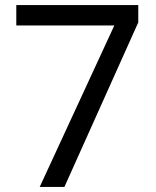

<svg xmlns="http://www.w3.org/2000/svg" viewBox="-20 -734 612 754"><path d="M136 0 429 -634H44V-714H523V-646L233 0Z"/></svg>

Font: Noto Sans Saurashtra
Style: Regular
Weight: 400
Designer: Monotype Design Team
Foundry: Monotype Imaging Inc.
Version: Version 2.001; ttfautohint (v1.8.4.7-5d5b)